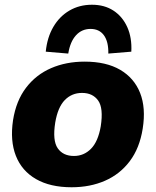

<svg xmlns="http://www.w3.org/2000/svg" viewBox="-20 -779 657 810"><path d="M282 11Q192 11 132 -23.5Q72 -58 47 -121.5Q22 -185 35 -272Q48 -354 90 -409Q132 -464 195.5 -491.5Q259 -519 337 -519Q428 -519 487 -484.5Q546 -450 571 -387Q596 -324 582 -236Q569 -154 527.5 -99Q486 -44 423 -16.5Q360 11 282 11ZM292 -121Q334 -121 364 -151.5Q394 -182 405 -246Q417 -323 394 -355Q371 -387 326 -387Q283 -387 253.5 -357Q224 -327 213 -262Q201 -186 223.5 -153.5Q246 -121 292 -121ZM268 -553 173 -561Q179 -621 205 -665.5Q231 -710 273 -734.5Q315 -759 368 -759Q421 -759 459 -734Q497 -709 517 -664.5Q537 -620 534 -561L437 -553Q438 -603 418.5 -630Q399 -657 362 -657Q325 -657 300.5 -630Q276 -603 268 -553Z"/></svg>

Font: Mulish ExtraLight Black
Style: Italic
Weight: 900
Italic angle: -9°
Version: Version 3.603